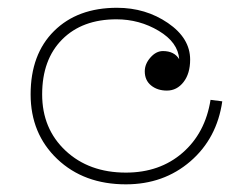

<svg xmlns="http://www.w3.org/2000/svg" viewBox="-20 -463 640 496"><path d="M280.8 -413.1Q192.4 -413.1 140.6 -361.1Q88.9 -309.1 88.9 -219.2Q88.9 -130.4 149.4 -73.7Q210 -17.1 305.2 -17.1Q392.6 -17.1 451.4 -68.1Q510.3 -119.1 523.9 -205.1L554.2 -201.2Q540.5 -105.5 471.7 -46.1Q402.8 13.2 305.2 13.2Q196.8 13.2 127.9 -52.2Q59.1 -117.7 59.1 -219.2Q59.1 -322.8 119.6 -382.8Q180.2 -442.9 282.2 -442.9Q356.4 -442.9 413.8 -403.6Q471.2 -364.3 471.2 -309.1Q471.2 -272.9 454.1 -251Q437 -229 411.1 -229Q386.7 -229 370.4 -242.2Q354 -255.4 354 -278.8Q354 -297.9 368.7 -314.5Q383.3 -331.1 400.9 -331.1Q430.2 -331.1 442.9 -310.1Q439.9 -353.5 390.1 -383.3Q340.3 -413.1 280.8 -413.1Z"/></svg>

Font: Compagnon Light
Style: Regular
Weight: 400
Designer: Juliette Duhe, Lea Pradine
Foundry: Velvetyne Type Foundry
Version: Version 1.000;PS 001.000;hotconv 1.0.88;makeotf.lib2.5.64775